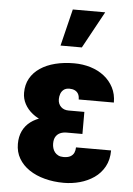

<svg xmlns="http://www.w3.org/2000/svg" viewBox="-55 -824 608 876"><g transform="rotate(5 249.0 -386.0)"><path d="M223.1 -287.1H335.9V-219.7H263.2Q248 -219.7 235.1 -214.4Q222.2 -209 214.4 -197Q206.5 -185.1 206.5 -164.1Q206.5 -153.8 209.5 -143.6Q212.4 -133.3 218.8 -125.2Q225.1 -117.2 234.9 -112.3Q244.6 -107.4 258.8 -107.4Q278.8 -107.4 290.5 -114Q302.2 -120.6 307.1 -131.8Q312 -143.1 312 -156.2H472.7Q472.7 -113.3 455.3 -81.8Q438 -50.3 408.7 -30Q379.4 -9.8 343.5 0Q307.6 9.8 270.5 9.8Q223.6 9.8 182.9 -1Q142.1 -11.7 111.6 -32.2Q81.1 -52.7 63.7 -82.3Q46.4 -111.8 46.4 -149.4Q46.4 -182.6 58.6 -208.3Q70.8 -233.9 94 -251.5Q117.2 -269 149.9 -278.1Q182.6 -287.1 223.1 -287.1ZM335.9 -252H223.1Q187 -252 156.2 -262.2Q125.5 -272.5 102.5 -290.8Q79.6 -309.1 66.9 -333Q54.2 -356.9 54.2 -383.8Q54.2 -421.4 70.3 -450Q86.4 -478.5 115.5 -498Q144.5 -517.6 184.1 -527.6Q223.6 -537.6 270.5 -537.6Q310.5 -537.6 346.2 -526.6Q381.8 -515.6 408.4 -494.6Q435.1 -473.6 450.7 -443.6Q466.3 -413.6 466.3 -375H305.2Q305.2 -390.6 299.6 -400.6Q293.9 -410.6 283.4 -415.5Q272.9 -420.4 259.3 -420.4Q242.7 -420.4 232.9 -412.6Q223.1 -404.8 219 -393.1Q214.8 -381.3 214.8 -368.7Q214.8 -357.4 218.5 -348.6Q222.2 -339.8 228.8 -333.5Q235.4 -327.1 244.1 -324Q252.9 -320.8 263.2 -320.8H335.9ZM201.2 -612.8 242.7 -781.7H391.1L298.8 -612.8Z"/></g></svg>

Font: Roboto Condensed Black
Style: Regular
Weight: 900
Designer: Christian Robertson
Foundry: Google
Version: Version 3.008; 2023